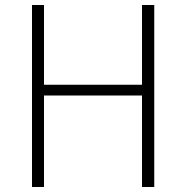

<svg xmlns="http://www.w3.org/2000/svg" viewBox="-20 -748 744 768"><path d="M108 -728H156V-409H548V-728H597V0H548V-366H156V0H108Z"/></svg>

Font: Merged Yaku Han JP ExtraLight
Style: Regular
Weight: 250
Designer: Ryoko NISHIZUKA 西塚涼子 (kana, bopomofo & ideographs); Paul D. Hunt (Latin, Greek & Cyrillic); Sandoll Communications 산돌커뮤니
Foundry: Adobe
Version: Version 2.004